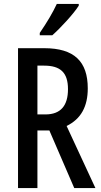

<svg xmlns="http://www.w3.org/2000/svg" viewBox="-20 -1053 517 980"><path d="M382 -1024V-1033H270C249 -988 220 -939 183 -885V-873H247C290 -911 357 -984 382 -1024ZM206 -807H72V-93H171V-387H232L359 -93H467L320 -410C394 -446 428 -510 428 -602C428 -739 359 -807 206 -807ZM205 -718C288 -718 327 -683 327 -598C327 -514 290 -469 212 -469H171V-718Z"/></svg>

Font: Noto Sans Kannada UI ExtraCondensed Medium
Style: Regular
Weight: 500
Width: 2
Designer: Jelle Bosma - Monotype Design Team
Foundry: Monotype Imaging Inc.
Version: Version 2.005